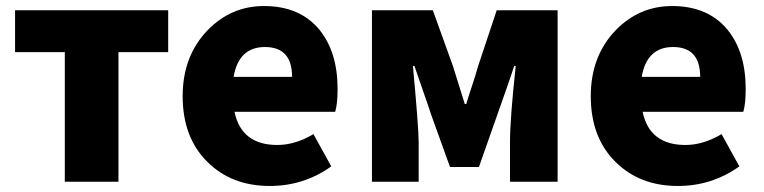

<svg xmlns="http://www.w3.org/2000/svg" viewBox="-20 -603 2536 637"><path d="M195 -430H30V-569H538V-430H373V0H195Z M669 -65Q586 -146 586 -284Q586 -417 669 -503Q747 -583 856 -583Q975 -583 1040 -504Q1100 -430 1100 -308Q1100 -258 1092 -232H758Q781 -122 900 -122Q959 -122 1020 -158L1079 -51Q988 14 875 14Q749 14 669 -65ZM949 -348Q949 -447 859 -447Q772 -447 755 -348Z M1214 -569H1416L1483 -383L1522 -258H1527Q1531 -273 1546 -318Q1559 -357 1566 -383L1628 -569H1830V0H1672V-132Q1672 -208 1691 -384H1686Q1677 -356 1658 -302L1569 -49H1473L1411 -221Q1403 -246 1383 -303L1355 -384H1350Q1369 -178 1369 -132V0H1214Z M2023 -65Q1940 -146 1940 -284Q1940 -417 2023 -503Q2101 -583 2210 -583Q2329 -583 2394 -504Q2454 -430 2454 -308Q2454 -258 2446 -232H2112Q2135 -122 2254 -122Q2313 -122 2374 -158L2433 -51Q2342 14 2229 14Q2103 14 2023 -65ZM2303 -348Q2303 -447 2213 -447Q2126 -447 2109 -348Z"/></svg>

Font: Source Han Sans CN Heavy
Style: Bold
Weight: 900
Designer: Ryoko NISHIZUKA (kana & ideographs); Paul D. Hunt (Latin, Greek & Cyrillic); Wenlong ZHANG (bopomofo); Sandoll Communica
Foundry: Adobe Systems Incorporated
Version: Version 1.000;PS 1;hotconv 1.0.78;makeotf.lib2.5.61930